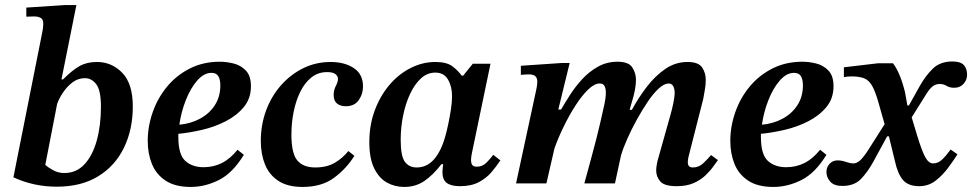

<svg xmlns="http://www.w3.org/2000/svg" viewBox="-20 -725 3843 759"><path d="M205 13Q113 13 33 -24L147 -597Q148 -600 149.5 -611.5Q151 -623 151 -632Q151 -649 140.5 -654.5Q130 -660 115 -660Q107 -660 95.5 -659.5Q84 -659 84 -659V-695L237 -705H282L223 -411H229Q265 -447 294 -463.5Q323 -480 363 -480Q422 -480 463.5 -437Q505 -394 505 -304Q505 -213 470 -141Q435 -69 368 -28Q301 13 205 13ZM234 -41Q282 -41 314 -75.5Q346 -110 362.5 -169.5Q379 -229 379 -303Q379 -368 360.5 -392Q342 -416 316 -416Q289 -416 267.5 -400Q246 -384 230 -360.5Q214 -337 206 -315L159 -73Q169 -64 189.5 -52.5Q210 -41 234 -41Z M734 14Q672 14 634.5 -11Q597 -36 580.5 -77Q564 -118 564 -168Q564 -225 583.5 -281Q603 -337 640 -382Q677 -427 730 -454Q783 -481 849 -481Q875 -481 903.5 -474Q932 -467 952 -446Q972 -425 972 -384Q972 -336 944 -302Q916 -268 872 -245.5Q828 -223 778 -211.5Q728 -200 685 -196Q685 -190 685 -183Q685 -114 712.5 -89Q740 -64 785 -64Q824 -64 857 -80.5Q890 -97 919 -133L944 -113Q900 -41 845.5 -13.5Q791 14 734 14ZM689 -232Q734 -236 771 -256Q808 -276 829.5 -309.5Q851 -343 851 -387Q851 -411 843 -424Q835 -437 816 -437Q786 -437 759.5 -406.5Q733 -376 714.5 -329Q696 -282 689 -232Z M1176 14Q1117 14 1080.5 -10Q1044 -34 1027.5 -75Q1011 -116 1011 -168Q1011 -232 1032 -288.5Q1053 -345 1091 -388Q1129 -431 1179 -455.5Q1229 -480 1287 -480Q1342 -480 1378.5 -456Q1415 -432 1415 -383Q1415 -353 1398 -329Q1381 -305 1347 -305Q1325 -305 1312 -316Q1299 -327 1299 -349Q1299 -369 1307.5 -385Q1316 -401 1316 -413Q1316 -424 1306 -432Q1296 -440 1273 -440Q1237 -440 1210.5 -418.5Q1184 -397 1166.5 -361Q1149 -325 1140.5 -281.5Q1132 -238 1132 -193Q1132 -118 1155.5 -90.5Q1179 -63 1226 -63Q1272 -63 1303.5 -81.5Q1335 -100 1357 -128L1381 -109Q1350 -59 1301 -22.5Q1252 14 1176 14Z M1578 14Q1541 14 1510 -3Q1479 -20 1459.5 -59Q1440 -98 1440 -163Q1440 -232 1462 -290Q1484 -348 1520.5 -390.5Q1557 -433 1604 -456.5Q1651 -480 1701 -480Q1745 -480 1767.5 -463.5Q1790 -447 1805 -426H1811L1849 -473H1919L1847 -127Q1847 -127 1844.5 -114.5Q1842 -102 1842 -91Q1842 -81 1846.5 -73.5Q1851 -66 1865 -66Q1887 -66 1903 -82Q1919 -98 1930 -113L1958 -91Q1943 -68 1923 -44.5Q1903 -21 1873 -5Q1843 11 1798 11Q1764 11 1746.5 -1.5Q1729 -14 1729 -45Q1729 -52 1730 -60Q1731 -68 1732 -76H1725Q1692 -33 1657.5 -9.5Q1623 14 1578 14ZM1627 -63Q1668 -63 1696 -95.5Q1724 -128 1740 -185Q1746 -206 1752 -234.5Q1758 -263 1762.5 -292Q1767 -321 1767 -345Q1767 -383 1751 -410.5Q1735 -438 1701 -438Q1669 -438 1644 -415Q1619 -392 1601 -353.5Q1583 -315 1573.5 -268Q1564 -221 1564 -172Q1564 -108 1580.5 -85.5Q1597 -63 1627 -63Z M2655 11Q2606 11 2590 -8Q2574 -27 2574 -50Q2574 -61 2576 -72.5Q2578 -84 2579 -88L2631 -273Q2636 -290 2641.5 -316Q2647 -342 2647 -359Q2647 -373 2641.5 -384Q2636 -395 2623 -395Q2606 -395 2584.5 -375.5Q2563 -356 2541 -323.5Q2519 -291 2498 -253Q2477 -215 2460.5 -178Q2444 -141 2435 -111L2411 0H2290Q2306 -59 2317.5 -101Q2329 -143 2337.5 -176.5Q2346 -210 2353.5 -242.5Q2361 -275 2370 -316Q2370 -317 2372.5 -331Q2375 -345 2375 -359Q2375 -374 2370 -384.5Q2365 -395 2351 -395Q2330 -395 2305.5 -371.5Q2281 -348 2256 -309.5Q2231 -271 2209 -226Q2187 -181 2172 -139L2140 0H2020L2100 -371Q2100 -371 2102 -382Q2104 -393 2104 -403Q2104 -416 2096.5 -423.5Q2089 -431 2070 -431Q2062 -431 2050.5 -430Q2039 -429 2039 -429V-465L2201 -476H2232L2187 -292H2198Q2213 -318 2233.5 -350Q2254 -382 2281.5 -412Q2309 -442 2344 -461.5Q2379 -481 2421 -481Q2465 -481 2479.5 -458.5Q2494 -436 2494 -410Q2494 -390 2490 -370Q2486 -350 2485 -347L2469 -291H2478Q2504 -339 2537 -382Q2570 -425 2610 -452.5Q2650 -480 2698 -480Q2741 -480 2755.5 -458.5Q2770 -437 2770 -409Q2770 -388 2765.5 -365Q2761 -342 2760 -334L2702 -106Q2702 -106 2700.5 -98.5Q2699 -91 2699 -83Q2699 -63 2719 -63Q2743 -63 2761 -80.5Q2779 -98 2791 -112L2818 -92Q2811 -83 2799 -66Q2787 -49 2768 -31Q2749 -13 2721.5 -1Q2694 11 2655 11Z M3037 14Q2975 14 2937.5 -11Q2900 -36 2883.5 -77Q2867 -118 2867 -168Q2867 -225 2886.5 -281Q2906 -337 2943 -382Q2980 -427 3033 -454Q3086 -481 3152 -481Q3178 -481 3206.5 -474Q3235 -467 3255 -446Q3275 -425 3275 -384Q3275 -336 3247 -302Q3219 -268 3175 -245.5Q3131 -223 3081 -211.5Q3031 -200 2988 -196Q2988 -190 2988 -183Q2988 -114 3015.5 -89Q3043 -64 3088 -64Q3127 -64 3160 -80.5Q3193 -97 3222 -133L3247 -113Q3203 -41 3148.5 -13.5Q3094 14 3037 14ZM2992 -232Q3037 -236 3074 -256Q3111 -276 3132.5 -309.5Q3154 -343 3154 -387Q3154 -411 3146 -424Q3138 -437 3119 -437Q3089 -437 3062.5 -406.5Q3036 -376 3017.5 -329Q2999 -282 2992 -232Z M3614 11Q3571 11 3550 -13Q3529 -37 3518 -87L3494 -186H3487L3432 -85Q3410 -45 3383.5 -17.5Q3357 10 3310 10Q3277 10 3262 -7Q3247 -24 3247 -45Q3247 -64 3259.5 -77.5Q3272 -91 3291 -91Q3307 -91 3324 -85Q3341 -79 3354 -79Q3364 -79 3376 -87.5Q3388 -96 3409 -127L3477 -234L3452 -322Q3440 -364 3427.5 -386Q3415 -408 3396 -415.5Q3377 -423 3346 -423Q3336 -423 3327.5 -422Q3319 -421 3316 -420V-459L3452 -475H3510Q3539 -437 3558 -359L3567 -308H3573L3616 -385Q3639 -426 3668 -454Q3697 -482 3745 -482Q3777 -482 3790 -468Q3803 -454 3803 -429Q3803 -409 3789 -393.5Q3775 -378 3752 -378Q3734 -378 3722 -385.5Q3710 -393 3695 -393Q3678 -393 3666 -383Q3654 -373 3641 -352L3584 -261L3606 -188Q3624 -129 3637.5 -104Q3651 -79 3669 -79Q3688 -79 3704 -94Q3720 -109 3738 -134L3765 -115Q3751 -93 3729.5 -63.5Q3708 -34 3679.5 -11.5Q3651 11 3614 11Z"/></svg>

Font: STIX Two Text SemiBold
Style: Italic
Weight: 600
Italic angle: -12°
Designer: Ross Mills, John Hudson & Paul Hanslow, Tiro Typeworks Ltd; with prior portions MicroPress Inc. and Coen Hoffman, Elsevi
Foundry: Tiro Typeworks Ltd
Version: Version 2.13 b171